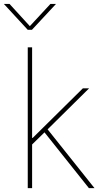

<svg xmlns="http://www.w3.org/2000/svg" viewBox="-78 -972 512 992"><path d="M65.4 0H87.9V-225.6L151.9 -288.1L381.3 0H410.2L168 -303.7L382.3 -515.6H350.1L90.8 -259.3H87.9V-727.5H65.4ZM-28.8 -951.7H-57.6V-951.2L65.4 -817.9H86.9L210.9 -951.2V-951.7H182.6L76.2 -836.9Z"/></svg>

Font: Raveo Display Display Thin
Style: Regular
Weight: 100
Designer: Jakub Foglar, Rasmus Andersson (Inter)
Foundry: Jakubfoglar.com
Version: Version 1.100;Glyphs 3.2.3 (3260)